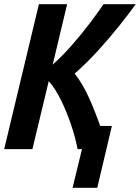

<svg xmlns="http://www.w3.org/2000/svg" viewBox="-25 -713 669 918"><path d="M322 185 367 0H346Q336 -53 315.5 -114.5Q295 -176 267.5 -232.5Q240 -289 208 -325L130 0H-5L161 -693H296L227 -404Q274 -446 319.5 -498Q365 -550 404 -601.5Q443 -653 470 -693H624Q591 -647 545 -589.5Q499 -532 445 -472.5Q391 -413 332 -361Q370 -313 399.5 -247.5Q429 -182 454 -111H510L440 185Z"/></svg>

Font: Ubuntu Sans Mono
Style: Italic
Weight: 400
Italic angle: -13.5°
Monospace: yes
Designer: Dalton Maag Ltd
Foundry: Dalton Maag Ltd
Version: Version 1.006